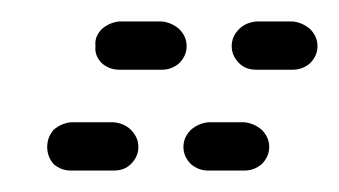

<svg xmlns="http://www.w3.org/2000/svg" viewBox="-20 -214 316 179"><path d="M30 -61Q24 -68 24 -77Q24 -86 30 -93Q37 -99 46 -100H86Q96 -99 102 -93Q109 -86 109 -77Q109 -68 102 -61Q96 -55 86 -55H46Q37 -55 30 -61ZM224 -61Q231 -68 231 -77Q231 -86 224 -93Q217 -99 208 -100H174Q165 -99 158 -93Q151 -86 151 -77Q151 -68 158 -61Q165 -55 174 -55H208Q217 -55 224 -61ZM147 -155Q154 -162 154 -171Q154 -180 147 -187Q140 -193 131 -194H91Q82 -193 75 -187Q68 -180 69 -171Q68 -162 75 -155Q82 -149 91 -149H131Q140 -149 147 -155ZM269 -155Q276 -162 276 -171Q276 -180 269 -187Q262 -193 253 -194H219Q209 -193 203 -187Q196 -180 196 -171Q196 -162 203 -155Q209 -149 219 -149H253Q262 -149 269 -155Z"/></svg>

Font: FRB American Cursive Dashed Extrabold
Style: Bold Italic
Weight: 800
Italic angle: -25°
Version: Version 2.0;Modular Font Editor K font №1